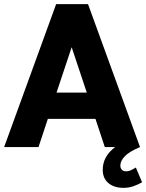

<svg xmlns="http://www.w3.org/2000/svg" viewBox="-20 -710 706 927"><path d="M0 0 251 -690H405L656 0H486L441 -136H211L166 0ZM253 -263H399L326 -482ZM476 110Q476 45 536 0H656Q604 22 582.5 44.5Q561 67 561 90Q561 101 568 109Q575 117 588 117Q602 117 613 111.5Q624 106 636 99L666 170Q647 181 624.5 189Q602 197 576 197Q531 197 503.5 174Q476 151 476 110Z"/></svg>

Font: Radio Canada
Style: Bold
Weight: 700
Designer: Charles Daoud, Etienne Aubert Bonn, Alexandre Saumier Demers, Jacques Le Bailly
Foundry: Radio-Canada
Version: Version 2.104; ttfautohint (v1.8.4.7-5d5b);gftools[0.9.28.de